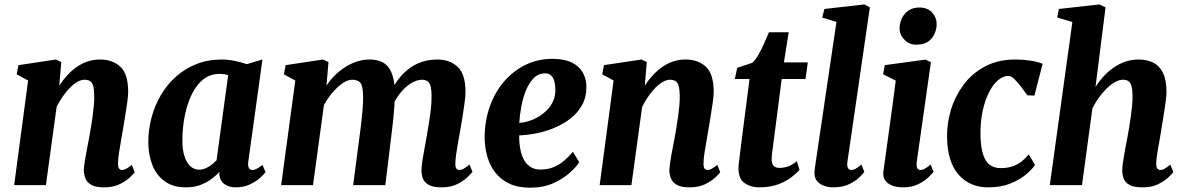

<svg xmlns="http://www.w3.org/2000/svg" viewBox="-20 -837 5356 868"><path d="M248 -450.5Q265 -476 285 -497.5Q305 -519 328 -535Q351 -551 377.2 -559.5Q403.5 -568 432.5 -568Q488.5 -568 524 -535.5Q559.5 -503 559.5 -420.5Q559.5 -404.5 555.2 -373.5Q551 -342.5 545.2 -308.2Q539.5 -274 535 -247Q531 -222 526 -194.5Q521 -167 517.2 -141.5Q513.5 -116 513.5 -97.5Q513.5 -79.5 519 -74Q524.5 -68.5 531 -68.5Q539.5 -68.5 549.5 -73.5Q559.5 -78.5 576 -91.5L589 -58.5Q584.5 -51.5 567 -34.8Q549.5 -18 520.2 -4Q491 10 450 10Q411.5 10 392 -1.8Q372.5 -13.5 365.8 -31.5Q359 -49.5 359 -68.5Q359.5 -80.5 361.8 -97.2Q364 -114 367.8 -134Q371.5 -154 375.5 -175.5Q379.5 -197 383.5 -217Q387 -237 391 -261Q395 -285 398.5 -310Q402 -335 404.2 -359.5Q406.5 -384 406 -405.5Q405.5 -434 401 -449.2Q396.5 -464.5 387 -470.5Q377.5 -476.5 362 -476.5Q346.5 -476.5 329.5 -466.8Q312.5 -457 296 -440.2Q279.5 -423.5 264 -401.2Q248.5 -379 236 -354L187.5 0H44L107 -473L55.5 -501L63.5 -542.5L233 -568L257 -556.5Z M1102.5 -106.5Q1100 -86 1105.5 -77.2Q1111 -68.5 1121.5 -68.5Q1129 -68.5 1139.5 -73.5Q1150 -78.5 1166.5 -91.5L1180.5 -59Q1175 -51 1157 -34.2Q1139 -17.5 1110.8 -3.8Q1082.5 10 1046 10Q1015 10 994.5 -4.8Q974 -19.5 971.5 -49.5L972.5 -60.5Q957 -43 934.8 -26.8Q912.5 -10.5 884.2 -0.2Q856 10 821 10Q761.5 10 723.8 -18Q686 -46 668.2 -92.5Q650.5 -139 650.5 -194.5Q650.5 -250.5 664.8 -304.5Q679 -358.5 706.8 -406.2Q734.5 -454 775 -490.2Q815.5 -526.5 867.8 -547.2Q920 -568 983 -568Q1010.5 -568 1042.2 -561.5Q1074 -555 1095.5 -547L1166.5 -568ZM1011.5 -497Q1002 -500.5 991.8 -501.8Q981.5 -503 971.5 -503Q935.5 -503 908.2 -484.8Q881 -466.5 861.2 -435.5Q841.5 -404.5 828.8 -365Q816 -325.5 810.2 -283.2Q804.5 -241 804.5 -200.5Q804.5 -159.5 814 -130.2Q823.5 -101 840.5 -85.5Q857.5 -70 880.5 -70Q892.5 -70 903.2 -73.8Q914 -77.5 924 -83.5Q934 -89.5 942.8 -97Q951.5 -104.5 959 -112.5Z M1465 -556.5 1456 -449.5Q1471.5 -474.5 1493.5 -496Q1515.5 -517.5 1540.8 -533.8Q1566 -550 1594 -559Q1622 -568 1650.5 -568Q1686 -568 1710.5 -555Q1735 -542 1748.5 -512.2Q1762 -482.5 1765 -432Q1765 -424 1765 -415.5Q1765 -407 1764.5 -398Q1764 -389 1763 -379.5L1742.5 -410.5Q1758.5 -449 1780.5 -478Q1802.5 -507 1829.8 -527.2Q1857 -547.5 1889 -557.8Q1921 -568 1957.5 -568Q2012.5 -568 2048.5 -535.2Q2084.5 -502.5 2084.5 -420.5Q2084.5 -404.5 2080.5 -373.8Q2076.5 -343 2071 -308.5Q2065.5 -274 2060.5 -247Q2056 -222 2051 -194.5Q2046 -167 2042.5 -141.8Q2039 -116.5 2038.5 -97.5Q2038.5 -79.5 2043.8 -74Q2049 -68.5 2056.5 -68.5Q2065.5 -68.5 2075.2 -73.8Q2085 -79 2102.5 -93L2116 -60Q2110.5 -53 2093.2 -36Q2076 -19 2046.8 -4.5Q2017.5 10 1976 10Q1937 10 1917.2 -1.8Q1897.5 -13.5 1891.2 -31.8Q1885 -50 1885.5 -68.5Q1885.5 -84 1889.2 -108.8Q1893 -133.5 1898.5 -161.8Q1904 -190 1908.5 -218Q1913 -244.5 1918.5 -277.2Q1924 -310 1927.8 -343.5Q1931.5 -377 1931 -405.5Q1930.5 -448 1920.2 -462.2Q1910 -476.5 1888 -476.5Q1869 -476.5 1848 -466Q1827 -455.5 1807 -435.8Q1787 -416 1770.2 -388.5Q1753.5 -361 1742.5 -327.5L1765.5 -410Q1765 -386.5 1763 -358.2Q1761 -330 1758.2 -301Q1755.5 -272 1752 -247L1722 0H1576.5L1605 -217Q1609 -244.5 1612.8 -277Q1616.5 -309.5 1619.2 -342.2Q1622 -375 1621.5 -403Q1620.5 -449.5 1609 -463Q1597.5 -476.5 1571.5 -476.5Q1557.5 -476.5 1540.8 -467.8Q1524 -459 1506.5 -443Q1489 -427 1473 -406.2Q1457 -385.5 1444.5 -362.5L1395 0H1251L1315 -473L1263.5 -501L1271.5 -542.5L1440 -568Z M2598.5 -104Q2585.5 -82.5 2555.8 -55.8Q2526 -29 2481.2 -8.8Q2436.5 11.5 2377.5 11.5Q2320.5 11.5 2281.2 -7.5Q2242 -26.5 2217.8 -58.8Q2193.5 -91 2182.5 -131Q2171.5 -171 2171 -212.5Q2171 -289.5 2194 -354.8Q2217 -420 2258.8 -468.5Q2300.5 -517 2356.2 -544Q2412 -571 2477.5 -571Q2530.5 -571 2564 -554.8Q2597.5 -538.5 2613.8 -510.5Q2630 -482.5 2631 -448Q2632 -400 2612.2 -363.5Q2592.5 -327 2559.2 -301.2Q2526 -275.5 2485.5 -258.8Q2445 -242 2403.8 -234Q2362.5 -226 2327 -225Q2327 -188.5 2332.8 -160Q2338.5 -131.5 2350.5 -111.5Q2362.5 -91.5 2380.5 -81Q2398.5 -70.5 2422 -70.5Q2458.5 -70.5 2486 -82.8Q2513.5 -95 2534.2 -113.8Q2555 -132.5 2570 -151ZM2445 -505.5Q2414.5 -505.5 2393.2 -484.2Q2372 -463 2358 -428.8Q2344 -394.5 2336.8 -355.5Q2329.5 -316.5 2327.5 -281.5Q2346.5 -282.5 2369.2 -289.2Q2392 -296 2413.8 -308.8Q2435.5 -321.5 2453.5 -340Q2471.5 -358.5 2481.8 -382.5Q2492 -406.5 2490.5 -436Q2489.5 -470.5 2478 -488Q2466.5 -505.5 2445 -505.5Z M2895 -450.5Q2912 -476 2932 -497.5Q2952 -519 2975 -535Q2998 -551 3024.2 -559.5Q3050.5 -568 3079.5 -568Q3135.5 -568 3171 -535.5Q3206.5 -503 3206.5 -420.5Q3206.5 -404.5 3202.2 -373.5Q3198 -342.5 3192.2 -308.2Q3186.5 -274 3182 -247Q3178 -222 3173 -194.5Q3168 -167 3164.2 -141.5Q3160.5 -116 3160.5 -97.5Q3160.5 -79.5 3166 -74Q3171.5 -68.5 3178 -68.5Q3186.5 -68.5 3196.5 -73.5Q3206.5 -78.5 3223 -91.5L3236 -58.5Q3231.5 -51.5 3214 -34.8Q3196.5 -18 3167.2 -4Q3138 10 3097 10Q3058.5 10 3039 -1.8Q3019.5 -13.5 3012.8 -31.5Q3006 -49.5 3006 -68.5Q3006.5 -80.5 3008.8 -97.2Q3011 -114 3014.8 -134Q3018.5 -154 3022.5 -175.5Q3026.5 -197 3030.5 -217Q3034 -237 3038 -261Q3042 -285 3045.5 -310Q3049 -335 3051.2 -359.5Q3053.5 -384 3053 -405.5Q3052.5 -434 3048 -449.2Q3043.5 -464.5 3034 -470.5Q3024.5 -476.5 3009 -476.5Q2993.5 -476.5 2976.5 -466.8Q2959.5 -457 2943 -440.2Q2926.5 -423.5 2911 -401.2Q2895.5 -379 2883 -354L2834.5 0H2691L2754 -473L2702.5 -501L2710.5 -542.5L2880 -568L2904 -556.5Z M3476 -186.5Q3474 -170.5 3472.2 -158.2Q3470.5 -146 3469.5 -136.2Q3468.5 -126.5 3468.5 -117Q3468.5 -97.5 3477.2 -87.8Q3486 -78 3503.5 -78Q3526.5 -78 3545.8 -85.8Q3565 -93.5 3582.5 -108.5L3594.5 -69Q3581 -53.5 3557.2 -35.2Q3533.5 -17 3497.5 -3.5Q3461.5 10 3411 10Q3374.5 10 3346.5 -9Q3318.5 -28 3318.5 -77Q3318.5 -80.5 3318.8 -85.8Q3319 -91 3320.5 -102Q3322 -113 3324.2 -132.8Q3326.5 -152.5 3330.5 -184L3368.5 -480H3302L3313 -530.5L3381 -553Q3394.5 -565 3408.2 -588.8Q3422 -612.5 3434.2 -640Q3446.5 -667.5 3456 -691H3545.5L3524 -555H3632L3621.5 -480H3514Z M3811 -105.5Q3808.5 -88.5 3813 -78.5Q3817.5 -68.5 3828.5 -68.5Q3836.5 -68.5 3846 -73Q3855.5 -77.5 3874.5 -93L3887.5 -60Q3882.5 -53 3865.8 -36Q3849 -19 3819.2 -4.5Q3789.5 10 3745.5 10Q3726.5 10 3707 3.5Q3687.5 -3 3674.8 -17.2Q3662 -31.5 3662 -55Q3662 -61 3662.8 -68Q3663.5 -75 3664.5 -81.8Q3665.5 -88.5 3666 -92L3761.5 -738L3697 -757.5L3707 -796.5L3888.5 -817L3912.5 -803.5Z M4063.5 10Q4032 10 4011 1Q3990 -8 3980.5 -23.8Q3971 -39.5 3973.5 -60.5Q3976.5 -83.5 3981 -115Q3985.5 -146.5 3990.8 -185.8Q3996 -225 4002.5 -270.8Q4009 -316.5 4015.8 -367.2Q4022.5 -418 4029.5 -472.5L3972.5 -501.5L3980 -542.5L4163 -567.5L4188.5 -556L4124.5 -105.5Q4122 -87.5 4126.2 -78Q4130.5 -68.5 4141 -68.5Q4150 -68.5 4160.2 -74Q4170.5 -79.5 4187.5 -93L4200.5 -60Q4195 -53 4177.8 -36Q4160.5 -19 4131.8 -4.5Q4103 10 4063.5 10ZM4120.5 -635Q4090 -635 4067.5 -658.8Q4045 -682.5 4047 -712.5Q4049 -750.5 4072.5 -776.8Q4096 -803 4137.5 -803Q4173.5 -803 4194 -780.2Q4214.5 -757.5 4214.5 -729Q4214 -690 4191 -662.5Q4168 -635 4120.5 -635Z M4448 10Q4363 10 4312.8 -48.2Q4262.5 -106.5 4261.5 -218Q4260.5 -279.5 4279.2 -341Q4298 -402.5 4336.2 -454Q4374.5 -505.5 4433.5 -536.8Q4492.5 -568 4571.5 -568Q4601 -568 4635.5 -563.2Q4670 -558.5 4693.5 -548.5L4656.5 -405L4624.5 -406Q4613 -422.5 4597.5 -443Q4582 -463.5 4566.5 -478.8Q4551 -494 4539 -494Q4515.5 -494 4492.2 -474.5Q4469 -455 4450.8 -419Q4432.5 -383 4422 -333.5Q4411.5 -284 4412.5 -224.5Q4414 -172 4424.2 -139.5Q4434.5 -107 4454.2 -92Q4474 -77 4504 -77Q4535 -77 4558.2 -85.2Q4581.5 -93.5 4599 -107.5Q4616.5 -121.5 4631 -139L4659 -91.5Q4646.5 -71.5 4618 -47.8Q4589.5 -24 4547 -7Q4504.5 10 4448 10Z M5145.5 10Q5106 10 5086.2 -1Q5066.5 -12 5060 -29.8Q5053.5 -47.5 5053.5 -68.5Q5053.5 -80.5 5056 -97.2Q5058.5 -114 5061.8 -134Q5065 -154 5069.2 -175.5Q5073.5 -197 5077 -217Q5080.5 -237 5084.8 -261Q5089 -285 5092.2 -310Q5095.5 -335 5098 -359.5Q5100.5 -384 5100 -405.5Q5099.5 -434 5094.8 -449.2Q5090 -464.5 5080.8 -470.5Q5071.5 -476.5 5056.5 -476.5Q5040 -476.5 5021.5 -466.2Q5003 -456 4984.2 -438Q4965.5 -420 4948.5 -396.5Q4931.5 -373 4918.5 -347L4871.5 0H4726L4828 -737.5L4759.5 -758L4767 -796.5L4950.5 -817L4978 -803.5L4932.5 -443.5Q4949.5 -470.5 4970.5 -493.2Q4991.5 -516 5016.5 -532.8Q5041.5 -549.5 5069.2 -558.8Q5097 -568 5127 -568Q5164.5 -568 5193 -554Q5221.5 -540 5237.5 -507.8Q5253.5 -475.5 5253.5 -420.5Q5253.5 -404.5 5249.2 -373.5Q5245 -342.5 5239.5 -308.2Q5234 -274 5229.5 -247Q5226.5 -228.5 5223 -208Q5219.5 -187.5 5215.8 -167.5Q5212 -147.5 5209.8 -129.5Q5207.5 -111.5 5207 -97.5Q5207 -79.5 5213 -74Q5219 -68.5 5225.5 -68.5Q5234.5 -68.5 5244 -73.8Q5253.5 -79 5271 -92.5L5284.5 -59Q5279.5 -52 5262 -35.2Q5244.5 -18.5 5215.5 -4.2Q5186.5 10 5145.5 10Z"/></svg>

Font: Merriweather Light 18pt ExtraBold
Style: Italic
Weight: 800
Italic angle: -7.8°
Version: Version 2.101